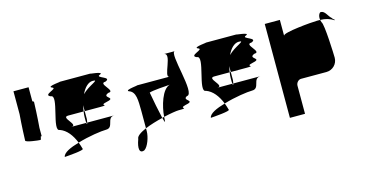

<svg xmlns="http://www.w3.org/2000/svg" viewBox="-61 -965 1968 1031"><g transform="rotate(-15 923.5 -449.0)"><path d="M41 -438C41 -428 111 -420 122 -420C124 -420 126 -427 128 -438H133V-484C138 -542 141 -620 141 -626C141 -628 138 -630 133 -632V-710H49V-583C44 -525 41 -444 41 -438Z M224 -298ZM224 -298C238 -299 338 -306 328 -316C324 -329 321 -341 316 -353C267 -339 227 -321 224 -298ZM236 -445C272 -432 298 -398 316 -353C377 -372 450 -382 476 -382C522 -382 493 -445 539 -445H388C386 -437 384 -433 383 -445H299C345 -445 253 -508 299 -508H385C387 -519 388 -530 391 -541V-508H476C539 -508 463 -514 520 -526C578 -538 493 -552 539 -570C585 -570 493 -632 539 -632C585 -650 487 -664 520 -676C554 -689 448 -695 476 -695H299C327 -695 221 -689 254 -676C288 -664 191 -650 236 -632C282 -632 191 -445 236 -445ZM382 -474C382 -460 382 -451 383 -445H388C390 -453 391 -464 391 -464V-508H385C383 -496 382 -485 382 -474ZM411 -597C426 -630 449 -654 474 -654C516 -654 447 -635 411 -597Z M630 -289C612 -241 616 -210 646 -222C667 -235 685 -286 685 -318V-334C653 -320 630 -305 630 -289ZM647 -550C686 -538 684 -490 685 -430V-334C714 -346 750 -357 784 -365C775 -402 761 -473 754 -514C775 -521 841 -525 869 -527C825 -516 799 -426 795 -368C834 -377 867 -382 879 -382C948 -382 875 -388 923 -400C987 -412 906 -426 942 -444C993 -444 906 -694 942 -694H879C930 -694 843 -569 879 -569H692C726 -569 623 -563 647 -550ZM748 -509C747 -510 747 -511 748 -512ZM784 -365C790 -341 794 -332 794 -352C794 -357 795 -362 795 -368C791 -367 788 -366 784 -365Z M1036 -298ZM1036 -298C1050 -299 1150 -306 1140 -316C1136 -329 1133 -341 1128 -353C1079 -339 1039 -321 1036 -298ZM1048 -445C1084 -432 1110 -398 1128 -353C1189 -372 1262 -382 1288 -382C1334 -382 1305 -445 1351 -445H1200C1198 -437 1196 -433 1195 -445H1111C1157 -445 1065 -508 1111 -508H1197C1199 -519 1200 -530 1203 -541V-508H1288C1351 -508 1275 -514 1332 -526C1390 -538 1305 -552 1351 -570C1397 -570 1305 -632 1351 -632C1397 -650 1299 -664 1332 -676C1366 -689 1260 -695 1288 -695H1111C1139 -695 1033 -689 1066 -676C1100 -664 1003 -650 1048 -632C1094 -632 1003 -445 1048 -445ZM1194 -474C1194 -460 1194 -451 1195 -445H1200C1202 -453 1203 -464 1203 -464V-508H1197C1195 -496 1194 -485 1194 -474ZM1223 -597C1238 -630 1261 -654 1286 -654C1328 -654 1259 -635 1223 -597Z M1446 -188H1530V-344C1530 -360 1543 -375 1558 -375H1699C1734 -375 1762 -403 1762 -438C1762 -454 1756 -627 1743 -640C1741 -645 1740 -650 1739 -654H1721C1693 -654 1530 -640 1530 -622V-710H1446ZM1739 -654C1767 -653 1792 -647 1813 -632C1819 -638 1804 -638 1804 -646C1785 -660 1777 -694 1753 -694C1746 -694 1735 -678 1739 -654Z"/></g></svg>

Font: bitstorm
Style: cn
Weight: 400
Version: Version 0.2